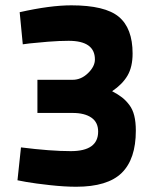

<svg xmlns="http://www.w3.org/2000/svg" viewBox="-20 -692 570 724"><path d="M54.2 -646Q168.9 -671.9 249 -671.9Q376 -671.9 428 -628.7Q480 -585.4 480 -490.2Q480 -439.5 460.7 -406.7Q441.4 -374 402.8 -348.1Q425.8 -335.9 440.4 -324.5Q455.1 -313 467.8 -296.1Q480.5 -279.3 486.3 -255.6Q492.2 -231.9 492.2 -199.2Q492.2 -92.3 439 -40Q385.7 12.2 267.1 12.2Q223.6 12.2 168.2 6.1Q112.8 0 79.1 -5.9L45.9 -12.2L59.1 -136.2Q170.9 -122.1 247.1 -122.1Q350.1 -122.1 350.1 -195.8Q350.1 -231 324.5 -248.5Q298.8 -266.1 253.9 -266.1H121.1V-391.1H253.9Q286.1 -391.1 312 -416.3Q337.9 -441.4 337.9 -467.8Q337.9 -538.1 238.8 -538.1Q204.1 -538.1 160.9 -534.7Q117.7 -531.2 91.8 -528.3L65.9 -524.9Z"/></svg>

Font: TitilliumText25L
Style: 999 wt
Weight: 900
Designer: Accademia di Belle Arti di Urbino and others
Foundry: Accademia di Belle Arti di Urbino and others.
Version: Version 25.000